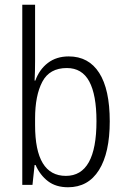

<svg xmlns="http://www.w3.org/2000/svg" viewBox="-20 -780 530 810"><path d="M128 -523Q128 -503 127.5 -481Q127 -459 126 -440H129Q146 -487 182 -514.5Q218 -542 270 -542Q354 -542 398.5 -472.5Q443 -403 443 -268Q443 -135 397.5 -62.5Q352 10 267 10Q216 10 182.5 -15.5Q149 -41 130 -84H126L117 0H74V-760H128ZM262 -493Q189 -493 158.5 -435Q128 -377 128 -280V-252Q128 -38 258 -38Q387 -38 387 -269Q387 -380 356.5 -436.5Q326 -493 262 -493Z"/></svg>

Font: Noto Sans Georgian Condensed Light
Style: Regular
Weight: 300
Width: 3
Designer: Monotype Design Team, Akaki Razmadze
Foundry: Google LLC
Version: Version 2.005; ttfautohint (v1.8.4.7-5d5b)